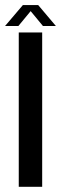

<svg xmlns="http://www.w3.org/2000/svg" viewBox="-40 -722 236 742"><path d="M32.5 0H123V-596.5H32.5ZM-20.5 -621.5H31L78.5 -679L126 -621.5H176L107.5 -702.5H48.5Z"/></svg>

Font: Anybody Condensed
Style: Regular
Weight: 400
Width: 3
Designer: Tyler Finck
Foundry: Etcetera Type Company
Version: Version 1.113;gftools[0.9.25]